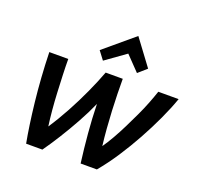

<svg xmlns="http://www.w3.org/2000/svg" viewBox="-133 -921 1104 1066"><g transform="rotate(20 419.0 -387.5)"><path d="M127 0Q118 -47 109.5 -106Q101 -165 93.5 -232.5Q86 -300 81 -373.5Q76 -447 74 -522H186Q186 -479 188 -429Q190 -379 192.5 -326.5Q195 -274 199.5 -224Q204 -174 210 -132Q248 -189 285 -257Q322 -325 353.5 -394Q385 -463 407 -522H508Q508 -481 509 -433.5Q510 -386 512.5 -335Q515 -284 519 -232.5Q523 -181 529 -132Q550 -162 572 -200.5Q594 -239 615 -281.5Q636 -324 656 -366.5Q676 -409 691.5 -449Q707 -489 718 -522H838Q817 -462 785.5 -394Q754 -326 715.5 -256Q677 -186 634 -120.5Q591 -55 545 0H449Q438 -84 430.5 -170.5Q423 -257 421 -342Q396 -285 361 -221.5Q326 -158 289.5 -100Q253 -42 223 0ZM370 -579 333 -628 508 -775 621 -623 571 -579 489 -664Z"/></g></svg>

Font: Ubuntu Sans SemiBold
Style: Italic
Weight: 600
Italic angle: -13.5°
Designer: Dalton Maag Ltd
Foundry: Dalton Maag Ltd
Version: Version 1.006